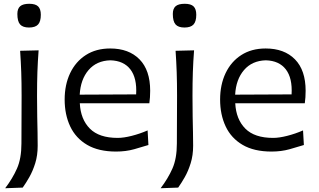

<svg xmlns="http://www.w3.org/2000/svg" viewBox="-20 -790 1684 1015"><path d="M7.3 205.1Q46.4 153.8 69.8 100.8Q93.3 47.9 93.3 -31.7L94.2 -282.7Q94.2 -352.5 92.3 -408.2Q90.3 -463.9 86.4 -521.5L184.1 -523.9Q179.7 -465.3 177.7 -409.2Q175.8 -353 175.8 -282.7Q175.8 -219.2 176.8 -173.1Q177.7 -127 178.5 -90.6Q179.2 -54.2 179.2 -19.5Q179.2 31.2 166.3 72.8Q153.3 114.3 135 146.5Q116.7 178.7 100.1 201.7ZM133.3 -644.5Q100.6 -644.5 86.2 -660.9Q71.8 -677.2 71.8 -716.3Q71.8 -744.1 86.7 -757.1Q101.6 -770 134.8 -770Q167.5 -770 181.6 -756.1Q195.8 -742.2 195.8 -711.9Q195.8 -676.3 181.2 -660.4Q166.5 -644.5 133.3 -644.5Z M593.8 11.2Q501 11.2 440.7 -24.2Q380.4 -59.6 351.1 -121.8Q321.8 -184.1 321.8 -263.7Q321.8 -342.3 350.8 -403.3Q379.9 -464.4 433.8 -499Q487.8 -533.7 562.5 -533.7Q661.1 -533.7 717.5 -476.3Q773.9 -418.9 773.9 -310.1Q773.9 -274.4 769.5 -244.1H401.9Q406.2 -159.2 455.1 -110.1Q503.9 -61 602.1 -61Q633.8 -61 676.3 -71.8Q718.8 -82.5 760.3 -100.6L764.6 -23.4Q733.4 -13.7 689.5 -1.2Q645.5 11.2 593.8 11.2ZM699.7 -291Q704.6 -377.4 669.2 -423.3Q633.8 -469.2 563.5 -471.2Q490.7 -469.2 448.2 -419.7Q405.8 -370.1 401.4 -289.6Z M829.1 205.1Q868.2 153.8 891.6 100.8Q915 47.9 915 -31.7L916 -282.7Q916 -352.5 914.1 -408.2Q912.1 -463.9 908.2 -521.5L1005.9 -523.9Q1001.5 -465.3 999.5 -409.2Q997.6 -353 997.6 -282.7Q997.6 -219.2 998.5 -173.1Q999.5 -127 1000.2 -90.6Q1001 -54.2 1001 -19.5Q1001 31.2 988 72.8Q975.1 114.3 956.8 146.5Q938.5 178.7 921.9 201.7ZM955.1 -644.5Q922.4 -644.5 908 -660.9Q893.6 -677.2 893.6 -716.3Q893.6 -744.1 908.4 -757.1Q923.3 -770 956.5 -770Q989.3 -770 1003.4 -756.1Q1017.6 -742.2 1017.6 -711.9Q1017.6 -676.3 1002.9 -660.4Q988.3 -644.5 955.1 -644.5Z M1415.5 11.2Q1322.8 11.2 1262.5 -24.2Q1202.1 -59.6 1172.9 -121.8Q1143.6 -184.1 1143.6 -263.7Q1143.6 -342.3 1172.6 -403.3Q1201.7 -464.4 1255.6 -499Q1309.6 -533.7 1384.3 -533.7Q1482.9 -533.7 1539.3 -476.3Q1595.7 -418.9 1595.7 -310.1Q1595.7 -274.4 1591.3 -244.1H1223.6Q1228 -159.2 1276.9 -110.1Q1325.7 -61 1423.8 -61Q1455.6 -61 1498 -71.8Q1540.5 -82.5 1582 -100.6L1586.4 -23.4Q1555.2 -13.7 1511.2 -1.2Q1467.3 11.2 1415.5 11.2ZM1521.5 -291Q1526.4 -377.4 1491 -423.3Q1455.6 -469.2 1385.3 -471.2Q1312.5 -469.2 1270 -419.7Q1227.5 -370.1 1223.1 -289.6Z"/></svg>

Font: Pinar DS3-Regular
Style: Regular
Weight: 400
Designer: Amin Abedi
Version: Version 2.000